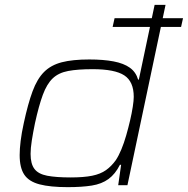

<svg xmlns="http://www.w3.org/2000/svg" viewBox="-20 -763 774 791"><path d="M444 -652 452 -688H734L726 -652ZM259 8Q187 8 143 -3.5Q99 -15 80 -43.5Q61 -72 61 -124Q61 -149 65 -182Q69 -215 78 -256Q95 -335 114 -386.5Q133 -438 161.5 -466.5Q190 -495 234.5 -506.5Q279 -518 348 -518Q406 -518 448 -510Q490 -502 515 -484Q540 -466 549 -435H552L617 -743H662L505 0H467L479 -84H474Q455 -46 427 -25.5Q399 -5 358 1.5Q317 8 259 8ZM271 -32Q325 -32 359.5 -39Q394 -46 416.5 -62Q439 -78 457 -103Q469 -121 480 -147.5Q491 -174 500 -205.5Q509 -237 516 -267Q523 -297 527 -323Q531 -349 531 -364Q531 -427 492 -452.5Q453 -478 362 -478Q300 -478 260.5 -470.5Q221 -463 197 -440Q173 -417 156.5 -372.5Q140 -328 124 -255Q116 -216 111 -184Q106 -152 106 -129Q106 -88 122 -67Q138 -46 174.5 -39Q211 -32 271 -32Z"/></svg>

Font: Saira Expanded ExtraLight
Style: Italic
Weight: 250
Width: 7
Italic angle: -12°
Designer: Hector Gatti with collaboration of the Omnibus-Type team
Foundry: Omnibus-Type
Version: Version 1.101